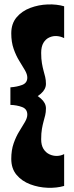

<svg xmlns="http://www.w3.org/2000/svg" viewBox="-20 -794 343 886"><path d="M28 -310V-391Q58 -393 82 -402Q106 -411 106 -436Q106 -451 95 -470Q84 -489 69 -513Q54 -537 43 -568.5Q32 -600 32 -640Q32 -685 56.5 -714Q81 -743 119.5 -757.5Q158 -772 200 -773.5Q242 -775 276 -765V-618Q261 -626 243 -627.5Q225 -629 208 -621.5Q191 -614 180.5 -596.5Q170 -579 170 -550Q170 -522 173.5 -502Q177 -482 181 -467.5Q185 -453 188.5 -439Q192 -425 192 -407Q192 -382 168.5 -361.5Q145 -341 107.5 -327.5Q70 -314 28 -310ZM276 64Q242 74 200 72.5Q158 71 119.5 56.5Q81 42 56.5 13Q32 -16 32 -61Q32 -101 43 -132.5Q54 -164 69 -188Q84 -212 95 -231Q106 -250 106 -265Q106 -291 82 -300Q58 -309 28 -310V-391Q70 -388 107.5 -374Q145 -360 168.5 -339.5Q192 -319 192 -294Q192 -276 188.5 -262Q185 -248 181 -233.5Q177 -219 173.5 -199.5Q170 -180 170 -151Q170 -124 180.5 -107Q191 -90 208 -82Q225 -74 243 -74.5Q261 -75 276 -83Z"/></svg>

Font: Marhey Light
Style: Regular
Weight: 300
Designer: Nur Syamsi & Bustanul Arifin
Foundry: Namelatype
Version: Version 1.000